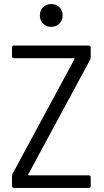

<svg xmlns="http://www.w3.org/2000/svg" viewBox="-20 -924 512 944"><path d="M39 -10V-57Q39 -63 42 -70L346 -633Q348 -638 344 -638H49Q39 -638 39 -648V-690Q39 -700 49 -700H416Q426 -700 426 -690V-643Q426 -638 423 -630L119 -67Q117 -62 121 -62H416Q426 -62 426 -52V-10Q426 0 416 0H49Q39 0 39 -10ZM176 -848Q176 -873 191.5 -888.5Q207 -904 232 -904Q256 -904 272 -888.5Q288 -873 288 -848Q288 -824 272 -808Q256 -792 232 -792Q207 -792 191.5 -808Q176 -824 176 -848Z"/></svg>

Font: Barlow Semi Condensed
Style: Regular
Weight: 400
Width: 4
Designer: Jeremy Tribby
Foundry: Tribby Type
Version: Version 1.408;December 10, 2018;FontCreator 11.5.0.2430 64-b